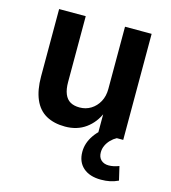

<svg xmlns="http://www.w3.org/2000/svg" viewBox="-105 -579 770 864"><g transform="rotate(15 280.5 -147.5)"><path d="M226 10Q174 10 137.5 -10.5Q101 -31 82.5 -74Q64 -117 64 -180V-494H188V-187Q188 -154 197 -132Q206 -110 223.5 -100Q241 -90 267 -90Q296 -90 319.5 -104.5Q343 -119 357 -144.5Q371 -170 371 -204V-494H495V0H378V-97H382Q362 -48 322 -19Q282 10 226 10ZM444 199Q391 199 361 172.5Q331 146 331 99Q331 58 357 20.5Q383 -17 427 -40L465 0Q450 8 438 20.5Q426 33 419 48Q412 63 412 80Q412 103 425.5 115.5Q439 128 461 128Q472 128 484 125.5Q496 123 509 118L524 182Q505 191 486 195Q467 199 444 199Z"/></g></svg>

Font: Nunito Sans 10pt SemiCondensed
Style: Bold
Weight: 700
Width: 4
Designer: Vernon Adams
Foundry: Vernon Adams
Version: Version 3.101;gftools[0.9.27]